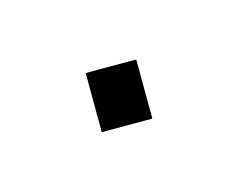

<svg xmlns="http://www.w3.org/2000/svg" viewBox="-45 -595 662 534"><g transform="rotate(30 286.0 -328.5)"><path d="M174 -337 277 -440 398 -320 295 -217Z"/></g></svg>

Font: Noto Kufi Arabic Medium
Style: Regular
Weight: 500
Designer: Monotype Design Team, David Williams, Khaled Hosny
Foundry: Google LLC
Version: Version 2.109; ttfautohint (v1.8.4.7-5d5b)